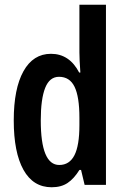

<svg xmlns="http://www.w3.org/2000/svg" viewBox="-20 -780 526 810"><path d="M198 10Q120 10 79 -63.5Q38 -137 38 -272Q38 -406 79 -479.5Q120 -553 195 -553Q273 -553 314 -474H319Q317 -502 316 -523Q315 -544 315 -559V-760H427V0H337L322 -63H315Q292 -26 265 -8Q238 10 198 10ZM230 -84Q273 -84 294 -125Q315 -166 315 -252V-283Q315 -372 294.5 -414Q274 -456 229 -456Q189 -456 170.5 -409Q152 -362 152 -272Q152 -84 230 -84Z"/></svg>

Font: Noto Sans Thai ExtCond SemBd
Style: Regular
Weight: 600
Width: 2
Designer: Monotype Design Team
Foundry: Monotype Imaging Inc.
Version: Version 2.002; ttfautohint (v1.8.4.7-5d5b)